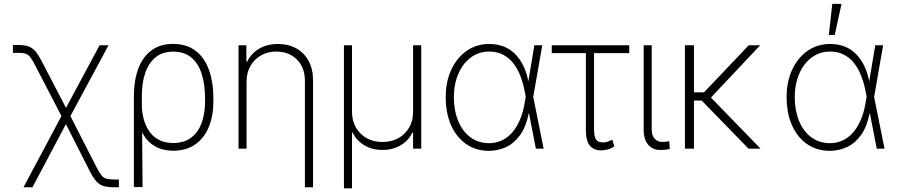

<svg xmlns="http://www.w3.org/2000/svg" viewBox="-20 -785 4741 1014"><path d="M104 204.1 315.9 -193.4H340.8L489.3 97.2Q504.9 127.4 516.4 141.4Q527.8 155.3 543.7 159.2Q559.6 163.1 587.4 163.1H607.9V204.1H587.4Q550.8 204.1 528.1 197.8Q505.4 191.4 488.5 172.4Q471.7 153.3 452.6 115.7L328.1 -129.4L151.4 204.1ZM311 -159.7 167 -437.5Q150.9 -469.2 139.4 -483.6Q127.9 -498 112.5 -502.2Q97.2 -506.3 68.8 -505.9H48.3V-547.4H68.8Q105.5 -547.9 127.9 -540.8Q150.4 -533.7 166.7 -514.4Q183.1 -495.1 203.1 -456.5L328.6 -215.3L505.9 -545.9H553.2L345.2 -159.7Z M687 203.1V-272.9Q687 -362.3 711.4 -425Q735.8 -487.8 782.5 -520.8Q829.1 -553.7 895 -553.2Q946.8 -553.2 986.3 -533.4Q1025.9 -513.7 1052.7 -475.8Q1079.6 -438 1093.3 -384.5Q1106.9 -331.1 1106.9 -264.2V-250.5Q1106.9 -172.9 1082.5 -114Q1058.1 -55.2 1011 -22.2Q963.9 10.7 895 11.2Q839.8 10.7 800 -11.5Q760.3 -33.7 736.1 -75.7Q711.9 -117.7 702.1 -178.2L730 -209.5Q732.9 -171.4 744.4 -138.7Q755.9 -106 776.1 -81.3Q796.4 -56.6 825.9 -43.2Q855.5 -29.8 894 -29.8Q951.7 -29.8 989.3 -57.9Q1026.9 -85.9 1044.9 -136Q1063 -186 1063 -250.5V-264.2Q1063 -339.8 1044.9 -395.5Q1026.9 -451.2 989.7 -481.7Q952.6 -512.2 895 -512.2Q837.9 -512.2 801 -481.7Q764.2 -451.2 746.3 -397.5Q728.5 -343.8 729 -273.4L732.9 203.1Z M1282.2 -353.5V0H1239.7V-545.9H1281.2V-459.5H1285.6Q1305.2 -501.5 1347.4 -527.1Q1389.6 -552.7 1447.8 -552.7Q1502.9 -552.7 1544.7 -529.5Q1586.4 -506.3 1609.9 -463.1Q1633.3 -419.9 1633.3 -359.9V204.1H1590.3V-357.9Q1590.3 -427.7 1548.8 -470Q1507.3 -512.2 1439.5 -512.7Q1394.5 -512.7 1358.9 -492.7Q1323.2 -472.7 1302.7 -437Q1282.2 -401.4 1282.2 -353.5Z M1796.4 209.5V-545.9H1838.9V-193.4Q1839.4 -147 1859.9 -111.3Q1880.4 -75.7 1916.5 -55.4Q1952.6 -35.2 2000 -35.2Q2047.9 -35.2 2084 -55.4Q2120.1 -75.7 2140.9 -111.3Q2161.6 -147 2161.6 -193.4V-545.9H2204.6V0H2161.6V-85H2157.7Q2137.7 -42 2095.2 -17.3Q2052.7 7.3 2000 6.8Q1947.3 7.3 1905 -17.3Q1862.8 -42 1842.3 -85H1838.9V209.5Z M2562 11.7Q2492.2 11.2 2440.9 -24.9Q2389.6 -61 2361.8 -124.8Q2334 -188.5 2334 -272Q2334 -354 2363.5 -417.2Q2393.1 -480.5 2444.8 -516.6Q2496.6 -552.7 2563.5 -552.7Q2647 -552.7 2699.5 -500.7Q2752 -448.7 2770 -356.9H2785.2L2795.9 -274.4L2851.1 0H2810.1L2752.9 -293.5Q2744.6 -340.3 2729.5 -380.4Q2714.4 -420.4 2691.7 -450Q2668.9 -479.5 2637 -496.1Q2605 -512.7 2563.5 -512.7Q2508.8 -512.7 2466.8 -481.7Q2424.8 -450.7 2401.1 -396.5Q2377.4 -342.3 2377 -271.5Q2377.4 -200.2 2400.1 -145.5Q2422.9 -90.8 2464.4 -60.1Q2505.9 -29.3 2562 -28.8Q2598.6 -28.8 2629.9 -43.2Q2661.1 -57.6 2685.5 -85.7Q2710 -113.8 2727.1 -155Q2744.1 -196.3 2752.4 -249.5L2802.2 -545.9H2843.8L2795.9 -271.5L2785.6 -187H2772.5Q2758.3 -115.7 2727.1 -72Q2695.8 -28.3 2653.3 -8.5Q2610.8 11.2 2562 11.7Z M3303.2 -545.9V-504.4H2894V-545.9ZM3074.2 -545.9H3117.2V-98.6Q3117.7 -71.3 3123.5 -56.9Q3129.4 -42.5 3140.1 -37.8Q3150.9 -33.2 3164.1 -32.7Q3177.7 -32.7 3190.4 -37.1Q3203.1 -41.5 3213.4 -47.4L3224.6 -12.2Q3206.5 0 3189 4.4Q3171.4 8.8 3154.8 9.3Q3115.7 8.8 3095.2 -15.9Q3074.7 -40.5 3074.2 -93.8Z M3379.4 -545.9H3421.9V-101.6Q3421.9 -67.9 3438 -51.8Q3454.1 -35.6 3475.1 -35.6Q3490.2 -35.6 3501.2 -37.1Q3512.2 -38.6 3514.6 -39.6L3517.1 1.5Q3513.2 2.9 3499.8 5.1Q3486.3 7.3 3465.3 6.8Q3427.7 7.3 3403.3 -20.8Q3378.9 -48.8 3379.4 -101.6Z M3645 -545.9V0H3597.2V-545.9ZM3994.6 -545.9 3719.2 -253.4 3624 -254.4 3618.7 -297.4H3698.2L3934.1 -545.9ZM3933.1 0 3681.2 -258.8 3719.7 -285.2 3996.6 0Z M4362.3 11.7Q4292.5 11.2 4241.2 -24.9Q4189.9 -61 4162.1 -124.8Q4134.3 -188.5 4134.3 -272Q4134.3 -354 4163.8 -417.2Q4193.4 -480.5 4245.1 -516.6Q4296.9 -552.7 4363.8 -552.7Q4447.3 -552.7 4499.8 -500.7Q4552.2 -448.7 4570.3 -356.9H4585.4L4596.2 -274.4L4651.4 0H4610.4L4553.2 -293.5Q4544.9 -340.3 4529.8 -380.4Q4514.6 -420.4 4491.9 -450Q4469.2 -479.5 4437.3 -496.1Q4405.3 -512.7 4363.8 -512.7Q4309.1 -512.7 4267.1 -481.7Q4225.1 -450.7 4201.4 -396.5Q4177.7 -342.3 4177.2 -271.5Q4177.7 -200.2 4200.4 -145.5Q4223.1 -90.8 4264.6 -60.1Q4306.2 -29.3 4362.3 -28.8Q4398.9 -28.8 4430.2 -43.2Q4461.4 -57.6 4485.8 -85.7Q4510.3 -113.8 4527.3 -155Q4544.4 -196.3 4552.7 -249.5L4602.5 -545.9H4644L4596.2 -271.5L4585.9 -187H4572.8Q4558.6 -115.7 4527.3 -72Q4496.1 -28.3 4453.6 -8.5Q4411.1 11.2 4362.3 11.7ZM4357.4 -600.6 4375.5 -764.6H4424.3L4388.7 -600.6Z"/></svg>

Font: Inter Tight ExtraLight
Style: Regular
Weight: 250
Designer: Rasmus Andersson
Foundry: rsms
Version: Version 3.004